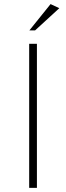

<svg xmlns="http://www.w3.org/2000/svg" viewBox="-20 -913 321 933"><path d="M122.8 -765.3H150.5L268.3 -873.3L225.7 -893.1ZM121.8 0H159.4V-700H121.8Z"/></svg>

Font: Meinily
Style: Regular
Weight: 500
Designer: Paul Hayes
Foundry: Paul Hayes
Version: Version 1.0; ttfautohint (v1.8.4.7-5d5b)